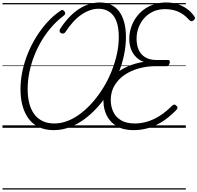

<svg xmlns="http://www.w3.org/2000/svg" viewBox="-20 -1035 1599 1555"><path d="M416 19Q347 19 296 -5Q245 -29 212 -73.5Q179 -118 162.5 -178.5Q146 -239 146 -312Q146 -385 161.5 -458.5Q177 -532 205.5 -602Q234 -672 273 -735Q312 -798 359.5 -851Q407 -904 460 -941Q478 -956 486.5 -954Q495 -952 502 -943Q510 -932 507.5 -923Q505 -914 490 -903Q442 -867 398.5 -817.5Q355 -768 319.5 -709.5Q284 -651 258 -585Q232 -519 218 -450.5Q204 -382 204 -313Q204 -252 216.5 -201Q229 -150 255.5 -113Q282 -76 323 -55.5Q364 -35 420 -35Q476 -35 531 -57Q586 -79 637.5 -119Q689 -159 735 -212.5Q781 -266 819 -328.5Q857 -391 884.5 -460Q912 -529 927 -598.5Q942 -668 942 -734Q942 -794 931 -837Q920 -880 898.5 -908Q877 -936 846.5 -950Q816 -964 778 -964Q743 -964 708.5 -952Q674 -940 639.5 -916.5Q605 -893 573 -858Q541 -823 510 -776Q504 -766 493.5 -763.5Q483 -761 472 -768Q463 -774 462.5 -783.5Q462 -793 469 -804Q504 -857 541.5 -896.5Q579 -936 619.5 -962Q660 -988 702.5 -1001.5Q745 -1015 789 -1015Q838 -1015 877.5 -997Q917 -979 944 -943.5Q971 -908 985.5 -855.5Q1000 -803 1000 -735Q1000 -663 984 -587.5Q968 -512 938 -438.5Q908 -365 866.5 -297Q825 -229 774 -171.5Q723 -114 665 -71Q607 -28 544 -4.5Q481 19 416 19ZM1061 19Q979 19 925.5 -13Q872 -45 845 -98.5Q818 -152 818 -216Q818 -284 842.5 -338Q867 -392 911.5 -432Q956 -472 1015 -497.5Q1074 -523 1144 -534Q1108 -547 1081.5 -573.5Q1055 -600 1041 -637.5Q1027 -675 1027 -719Q1027 -765 1040.5 -808.5Q1054 -852 1079.5 -889.5Q1105 -927 1141.5 -955Q1178 -983 1225 -999Q1272 -1015 1327 -1015Q1376 -1015 1418 -1001.5Q1460 -988 1494 -963.5Q1528 -939 1552 -905Q1559 -896 1559 -887.5Q1559 -879 1547 -870Q1537 -861 1528.5 -863.5Q1520 -866 1511 -875Q1485 -904 1455.5 -923Q1426 -942 1391.5 -951.5Q1357 -961 1316 -961Q1263 -961 1220.5 -941.5Q1178 -922 1148 -888Q1118 -854 1102 -811Q1086 -768 1086 -721Q1086 -672 1102.5 -633Q1119 -594 1155.5 -571.5Q1192 -549 1249 -549H1342Q1351 -549 1354 -543Q1357 -537 1354 -524Q1350 -510 1343 -504.5Q1336 -499 1328 -499H1239Q1171 -499 1106.5 -481.5Q1042 -464 990.5 -429.5Q939 -395 908 -343.5Q877 -292 877 -225Q877 -172 897.5 -129Q918 -86 961 -60.5Q1004 -35 1072 -35Q1122 -35 1172.5 -50Q1223 -65 1273 -96.5Q1323 -128 1371 -176Q1383 -188 1391.5 -188Q1400 -188 1409 -178Q1420 -168 1417 -159Q1414 -150 1401 -137Q1344 -80 1287.5 -45.5Q1231 -11 1175 4Q1119 19 1061 19ZM0 490H1485V500H0ZM0 -20H1485V0H0ZM0 -505H1485V-500H0ZM0 -1010H1485V-1000H0Z"/></svg>

Font: Playwrite RO Guides
Style: Regular
Weight: 400
Designer: Veronika Burian, José Scaglione
Foundry: TypeTogether
Version: Version 1.003